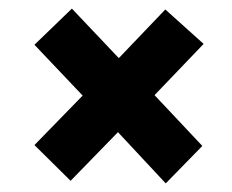

<svg xmlns="http://www.w3.org/2000/svg" viewBox="-20 -566 540 446"><path d="M365 -140 254 -259 144 -146 60 -229 172 -344 60 -462 147 -546 256 -431 364 -544 453 -464 339 -345 450 -227Z"/></svg>

Font: Inconsolata Black
Style: Regular
Weight: 900
Monospace: yes
Designer: Raph Levien, Cyreal, Brenton Simpson
Foundry: Raph Levien, Cyreal, Google
Version: Version 3.001; ttfautohint (v1.8.2.53-6de2)